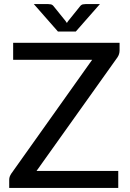

<svg xmlns="http://www.w3.org/2000/svg" viewBox="-20 -929 642 949"><path d="M25.5 0ZM571 -717.5V-679.5Q571 -661 560.5 -645.5L160.5 -84H564.5V0H25.5V-40.5Q25.5 -49 28.2 -56.2Q31 -63.5 35.5 -70.5L435.5 -633.5H45V-717.5ZM147 -909H216Q222.5 -909 231 -907.5Q239.5 -906 246 -897L304.5 -824.5Q307.5 -819 310.5 -815.5L316.5 -824.5L374.5 -896.5Q381.5 -906 390 -907.5Q398.5 -909 405 -909H474L354.5 -773H266.5Z"/></svg>

Font: Lato Medium
Style: Regular
Weight: 500
Designer: Lukasz Dziedzic
Foundry: tyPoland Lukasz Dziedzic
Version: Version 2.006; 2014-01-15